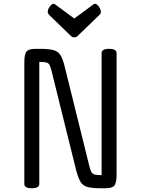

<svg xmlns="http://www.w3.org/2000/svg" viewBox="-20 -1001 753 1026"><path d="M387 -91 257 -616Q251 -641 245.5 -652.5Q240 -664 228 -667Q216 -670 190 -670V-18Q190 5 150 5Q110 5 110 -18V-668Q110 -712 122 -726Q134 -740 170 -740H192Q240 -740 265 -733.5Q290 -727 303 -706.5Q316 -686 326 -644L456 -119Q462 -95 467.5 -83.5Q473 -72 485.5 -68.5Q498 -65 523 -65V-717Q523 -740 563 -740Q603 -740 603 -717V-70Q603 -24 591.5 -9.5Q580 5 543 5H521Q474 5 448.5 -1.5Q423 -8 410.5 -29Q398 -50 387 -91ZM383 -802H372Q366 -802 362 -806L242 -922Q238 -927 236.5 -930.5Q235 -934 235 -937Q235 -951 246 -966Q257 -981 267 -981Q270 -981 274 -978L377 -902L480 -978Q485 -981 487 -981Q497 -981 508 -966Q519 -951 519 -937Q519 -934 518 -930.5Q517 -927 512 -922L392 -806Q390 -804 387 -803Q384 -802 383 -802Z"/></svg>

Font: Offside
Style: Regular
Weight: 400
Designer: Eduardo Rodriguez Tunni
Foundry: Eduardo Rodriguez Tunni
Version: Version 1.002; ttfautohint (v1.8.4.7-5d5b);gftools[0.9.23]